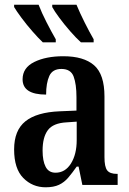

<svg xmlns="http://www.w3.org/2000/svg" viewBox="-20 -786 550 816"><path d="M174 10Q118 10 79 -29.5Q40 -69 40 -151Q40 -232 88 -270.5Q136 -309 234 -313L305 -316V-373Q305 -428 293 -460.5Q281 -493 241 -493Q203 -493 189.5 -463Q176 -433 176 -384Q76 -384 76 -449Q76 -498 125.5 -522.5Q175 -547 249 -547Q336 -547 380 -508.5Q424 -470 424 -376V-118Q424 -77 435.5 -62Q447 -47 477 -47H480V0H330L314 -78H306Q287 -51 270 -31Q253 -11 230.5 -0.5Q208 10 174 10ZM216 -52Q257 -52 281.5 -91Q306 -130 306 -191V-269L263 -266Q206 -263 183.5 -233Q161 -203 161 -146Q161 -102 174 -77Q187 -52 216 -52ZM324 -606Q304 -624 279 -652.5Q254 -681 232.5 -710Q211 -739 202 -756V-766H305Q319 -732 339.5 -691Q360 -650 378 -619V-606ZM162 -606Q143 -624 118 -652.5Q93 -681 71.5 -710Q50 -739 40 -756V-766H144Q157 -732 178 -691Q199 -650 217 -619V-606Z"/></svg>

Font: Noto Serif Condensed SemiBold
Style: Regular
Weight: 600
Width: 3
Designer: Monotype Design Team
Foundry: Monotype Imaging Inc.
Version: Version 2.013